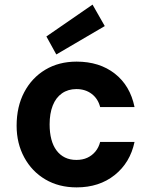

<svg xmlns="http://www.w3.org/2000/svg" viewBox="-20 -800 655 832"><path d="M312 12Q235 12 176.5 -22.5Q118 -57 85 -118Q52 -179 52 -255Q52 -338 85 -400.5Q118 -463 176.5 -498Q235 -533 312 -533Q411 -533 477.5 -481Q544 -429 563 -336H414Q405 -372 377.5 -393Q350 -414 311 -414Q275 -414 248.5 -395.5Q222 -377 208.5 -342.5Q195 -308 195 -261Q195 -225 202.5 -196.5Q210 -168 225 -148Q240 -128 261.5 -117.5Q283 -107 311 -107Q338 -107 358.5 -116.5Q379 -126 393.5 -143.5Q408 -161 414 -185H563Q544 -95 477 -41.5Q410 12 312 12ZM224 -564 181 -642 381 -780 434 -687Z"/></svg>

Font: DM Sans 10pt ExtraBold
Style: Regular
Weight: 800
Version: Version 4.004;gftools[0.9.30]